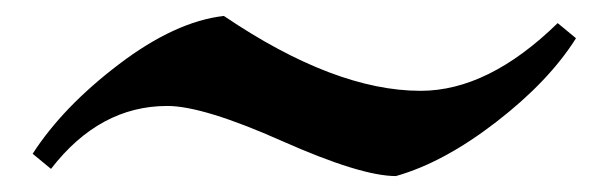

<svg xmlns="http://www.w3.org/2000/svg" viewBox="-20 -391 764 241"><path d="M508 -277Q593 -277 680 -362L703 -343Q669 -289 603 -238Q537 -187 477 -170Q433 -170 334 -214Q235 -258 190 -258Q105 -258 44 -179L21 -198Q59 -257 129.5 -310.5Q200 -364 261 -371Q400 -277 508 -277Z"/></svg>

Font: Almendra
Style: Bold Italic
Weight: 700
Italic angle: -12°
Designer: Ana Sanfelippo
Foundry: Ana Sanfelippo
Version: Version 1.004